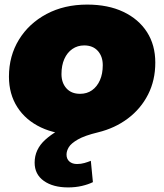

<svg xmlns="http://www.w3.org/2000/svg" viewBox="-20 -577 716 837"><path d="M277 240Q211 240 171 211.5Q131 183 131 132Q131 74 177.5 32Q224 -10 296 -37L364 7Q352 8 339.5 9Q327 10 315 10Q225 10 158.5 -21.5Q92 -53 55.5 -110Q19 -167 19 -243Q19 -333 62.5 -404Q106 -475 183 -516Q260 -557 360 -557Q451 -557 517.5 -525.5Q584 -494 620.5 -437.5Q657 -381 657 -304Q657 -227 625.5 -165Q594 -103 537.5 -60.5Q481 -18 407 0Q349 14 319.5 31Q290 48 280 64.5Q270 81 270 97Q270 116 282.5 127Q295 138 316 138Q333 138 348.5 133.5Q364 129 376 124L385 217Q365 227 337 233.5Q309 240 277 240ZM329 -168Q359 -168 381 -183.5Q403 -199 415.5 -227Q428 -255 428 -293Q428 -331 406.5 -355Q385 -379 347 -379Q318 -379 295.5 -363.5Q273 -348 260.5 -320Q248 -292 248 -254Q248 -216 269.5 -192Q291 -168 329 -168Z"/></svg>

Font: Montserrat Thin Black
Style: Italic
Weight: 900
Italic angle: -11.3°
Version: Version 9.000